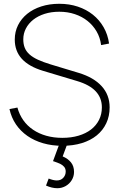

<svg xmlns="http://www.w3.org/2000/svg" viewBox="-20 -755 629 1014"><path d="M283 239Q306.5 239 326.8 227.5Q347 216 359 196.2Q371 176.5 371 153Q371 122.5 354.8 102.5Q338.5 82.5 311 71L340 -7H298L260 96Q261 96.5 261.8 96.8Q262.5 97 263.5 97Q285.5 104.5 297.8 110.2Q310 116 318.5 125.8Q327 135.5 327 151Q327 170 314.2 184Q301.5 198 280 198Q262 198 237 188L223 225Q254.5 239 283 239ZM309 15Q366 15 412.2 0.8Q458.5 -13.5 491 -40Q523.5 -66.5 541.2 -104Q559 -141.5 559 -188Q559 -253.5 517 -299.8Q475 -346 396 -370L247 -415Q207.5 -427 180 -439.8Q152.5 -452.5 135.2 -468.2Q118 -484 110.5 -503.2Q103 -522.5 103 -547Q103 -578 116.8 -604.5Q130.5 -631 155.5 -650.8Q180.5 -670.5 215.5 -681.8Q250.5 -693 293 -693Q337.5 -693 375.5 -680.2Q413.5 -667.5 442.5 -644.2Q471.5 -621 490.2 -588.8Q509 -556.5 514 -517L556 -525Q549.5 -572.5 527.2 -611.2Q505 -650 470.5 -677.5Q436 -705 391 -720Q346 -735 293 -735Q241 -735 197.8 -721Q154.5 -707 123.5 -681.8Q92.5 -656.5 75.2 -622Q58 -587.5 58 -546Q58 -485.5 95.2 -444.5Q132.5 -403.5 207 -381L387 -327Q453 -307.5 485.5 -272.8Q518 -238 518 -188Q518 -151.5 503 -121.8Q488 -92 460.8 -71Q433.5 -50 395 -38.5Q356.5 -27 309 -27Q263.5 -27 224.5 -38Q185.5 -49 154.8 -69.8Q124 -90.5 103 -120.2Q82 -150 72 -187L30 -179Q40 -134 64.2 -98.2Q88.5 -62.5 124.8 -37.2Q161 -12 207.8 1.5Q254.5 15 309 15Z"/></svg>

Font: Vela Sans GX ExtLt
Style: Regular
Weight: 200
Designer: Principal design: Mikhail Sharanda - project Manrope.
Design modification: Ravid Balaliev
Foundry: Mikhail Sharanda
Version: Version 1.001